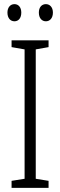

<svg xmlns="http://www.w3.org/2000/svg" viewBox="-20 -1002 291 929"><path d="M16 -941C16 -915 30 -899 50 -899C69 -899 83 -914 83 -941C83 -967 69 -982 50 -982C30 -982 16 -966 16 -941ZM168 -941C168 -915 182 -899 202 -899C221 -899 236 -914 236 -941C236 -967 221 -982 202 -982C182 -982 168 -967 168 -941ZM215 -93V-127L153 -137V-763L215 -774V-807H36V-774L99 -763V-137L36 -127V-93Z"/></svg>

Font: Noto Sans Kannada UI ExtraCondensed Light
Style: Regular
Weight: 300
Width: 2
Designer: Jelle Bosma - Monotype Design Team
Foundry: Monotype Imaging Inc.
Version: Version 2.005